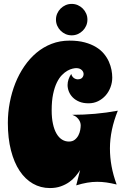

<svg xmlns="http://www.w3.org/2000/svg" viewBox="-20 -931 630 978"><path d="M580.1 -367.2Q540 -268.1 540 -174.8Q540 -129.9 548.3 -84.2Q556.6 -38.6 574.2 8.8Q546.4 2 522.5 -1.5Q498.5 -4.9 475.1 -4.9Q450.2 -4.9 424.3 -0.5Q398.4 3.9 368.2 13.2L388.2 -64.9Q378.4 -49.3 364.7 -33Q351.1 -16.6 332.3 -3.4Q313.5 9.8 289.3 18.3Q265.1 26.9 233.9 26.9Q187 26.9 147.7 4.4Q108.4 -18.1 80.1 -60.5Q51.8 -103 35.9 -164.8Q20 -226.6 20 -305.2Q20 -357.4 29.8 -408.9Q39.6 -460.4 58.1 -507.1Q76.7 -553.7 104 -593.5Q131.3 -633.3 166 -662.4Q200.7 -691.4 242.9 -707.8Q285.2 -724.1 334 -724.1Q378.4 -724.1 411.6 -715.1Q444.8 -706.1 469.2 -691.2Q493.7 -676.3 509.5 -657Q525.4 -637.7 534.7 -616.7Q543.9 -595.7 547.9 -575Q551.8 -554.2 551.8 -536.1Q551.8 -510.3 542.7 -486.3Q533.7 -462.4 517.6 -444.3Q501.5 -426.3 479.5 -415.5Q457.5 -404.8 431.2 -404.8Q403.8 -404.8 383.8 -413.1Q363.8 -421.4 350.6 -434.8Q337.4 -448.2 330.8 -464.8Q324.2 -481.4 324.2 -498Q324.2 -512.2 329.1 -526.9Q334 -541.5 342.8 -554.2Q345.7 -543.9 351.1 -538.3Q356.4 -532.7 361.8 -530.3Q367.7 -527.3 375 -526.9Q391.6 -526.9 398.7 -535.2Q405.8 -543.5 405.8 -554.2Q405.8 -559.1 403.6 -564.2Q401.4 -569.3 397 -573.7Q392.6 -578.1 385.5 -581.1Q378.4 -584 368.2 -584Q361.3 -584 349.4 -581.3Q337.4 -578.6 323.5 -570.8Q309.6 -563 295.4 -548.6Q281.2 -534.2 269.5 -510.3Q257.8 -486.3 250.5 -451.7Q243.2 -417 243.2 -369.1Q243.2 -329.6 249.8 -299.8Q256.3 -270 268.1 -250Q279.8 -230 295.9 -220Q312 -210 331.1 -210Q349.1 -210 360.8 -219.2Q372.6 -228.5 379.4 -241.7Q386.2 -254.9 388.7 -269Q391.1 -283.2 391.1 -293Q391.1 -293.5 390.4 -299.8Q389.6 -306.2 385.7 -314.5Q381.8 -322.8 373 -331.5Q364.3 -340.3 348.1 -346.2Q405.8 -346.2 463.9 -351.3Q522 -356.4 580.1 -367.2ZM265.1 -831.1Q265.1 -847.7 271.5 -862.1Q277.8 -876.5 288.8 -887.5Q299.8 -898.4 314.2 -904.8Q328.6 -911.1 345.2 -911.1Q361.8 -911.1 376.2 -904.8Q390.6 -898.4 401.6 -887.5Q412.6 -876.5 418.9 -862.1Q425.3 -847.7 425.3 -831.1Q425.3 -814.5 418.9 -800Q412.6 -785.6 401.6 -774.7Q390.6 -763.7 376.2 -757.3Q361.8 -751 345.2 -751Q328.6 -751 314.2 -757.3Q299.8 -763.7 288.8 -774.7Q277.8 -785.6 271.5 -800Q265.1 -814.5 265.1 -831.1Z"/></svg>

Font: Spicy Rice
Style: Regular
Weight: 400
Version: Version 1.000